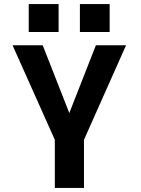

<svg xmlns="http://www.w3.org/2000/svg" viewBox="-20 -922 690 942"><path d="M249 0V-236L41.5 -700H189.5L320 -367.5L450.5 -700H598.5L392 -236V0ZM121 -902H267.5V-765H121ZM372 -902H518V-765H372Z"/></svg>

Font: Trispace Thin SemiBold
Style: Regular
Weight: 600
Version: Version 1.210